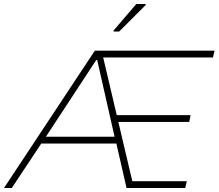

<svg xmlns="http://www.w3.org/2000/svg" viewBox="-36 -942 1095 962"><path d="M-16 0 439 -688H1039L1031 -654H481L549 -365H919L912 -331H557L627 -34H900L892 0H598L547 -223H171L23 0ZM194 -257H538L451 -641H446ZM533 -784V-789L647 -922H694V-917L561 -784Z"/></svg>

Font: Saira SemiExpanded Thin
Style: Italic
Weight: 250
Width: 6
Italic angle: -12°
Designer: Hector Gatti with collaboration of the Omnibus-Type team
Foundry: Omnibus-Type
Version: Version 1.101